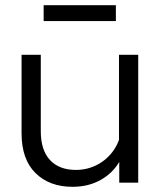

<svg xmlns="http://www.w3.org/2000/svg" viewBox="-20 -703 622 739"><path d="M512 0H439V-96L438 -124V-492H512ZM448 -213 463 -192Q468 -132 442 -85Q416 -38 368.5 -11Q321 16 259 16Q170 16 116.5 -37Q63 -90 63 -190V-492H137V-198Q137 -125 172.5 -87Q208 -49 272 -49Q317 -49 355.5 -69.5Q394 -90 419 -127Q444 -164 448 -213ZM426 -622H148V-683H426Z"/></svg>

Font: Wix Madefor Display
Style: Regular
Weight: 400
Designer: Dalton Maag Ltd
Foundry: Dalton Maag Ltd
Version: Version 3.100